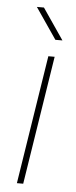

<svg xmlns="http://www.w3.org/2000/svg" viewBox="-52 -729 299 758"><g transform="rotate(5 97.5 -350.0)"><path d="M45 0 125 -510H150L70 0ZM147 -577 63 -700H91L175 -577Z"/></g></svg>

Font: MuseoModerno Thin Thin
Style: Italic
Weight: 250
Italic angle: -9°
Version: Version 1.003